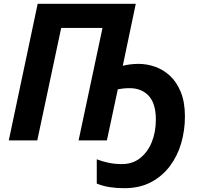

<svg xmlns="http://www.w3.org/2000/svg" viewBox="-20 -734 1072 1004"><path d="M630 250Q588 250 553 244.5Q518 239 486 226V99Q517 111 549 117.5Q581 124 618 124Q673 124 712.5 93Q752 62 773.5 9.5Q795 -43 795 -109Q795 -193 757.5 -233Q720 -273 658 -273Q637 -273 622 -271Q607 -269 596 -267L539 0H391L516 -588H300L175 0H26L177 -714H690L622 -390Q636 -394 659 -397Q682 -400 704 -400Q748 -400 791 -385Q834 -370 869 -337.5Q904 -305 925.5 -252.5Q947 -200 947 -125Q947 -52 927.5 15Q908 82 868 135Q828 188 769 219Q710 250 630 250Z"/></svg>

Font: Noto IKEA Latin
Style: Bold Italic
Weight: 700
Italic angle: -12°
Designer: Monotype Design Team
Foundry: Monotype Imaging Inc.
Version: Version 1.0